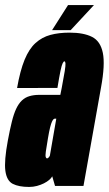

<svg xmlns="http://www.w3.org/2000/svg" viewBox="-44 -735 430 759"><path d="M71 4Q87.5 4 102.2 0Q117 -4 129.5 -10.2Q142 -16.5 150.5 -23.8Q159 -31 162.5 -38L173.5 0H286L355.5 -390Q372 -480 362.5 -526.2Q353 -572.5 319.8 -589.2Q286.5 -606 231 -606Q188.5 -606 155.2 -597Q122 -588 96.5 -565Q71 -542 53.2 -498.8Q35.5 -455.5 23.5 -387L183 -387.5Q190.5 -433 195.2 -455.5Q200 -478 203.8 -485.2Q207.5 -492.5 210.5 -492.5Q214 -492.5 214.8 -484.8Q215.5 -477 212 -454.2Q208.5 -431.5 200 -387.5L194.5 -360H111Q90 -360 72.8 -355Q55.5 -350 42.8 -338Q30 -326 20.2 -305.5Q10.5 -285 2.8 -253.8Q-5 -222.5 -13 -179.5Q-28 -99 -22.8 -59.8Q-17.5 -20.5 6.5 -8.2Q30.5 4 71 4ZM142 -109Q138.5 -109 136.8 -114.2Q135 -119.5 137.2 -136.2Q139.5 -153 145.5 -188Q150 -215 154 -231Q158 -247 161.5 -254.2Q165 -261.5 167.8 -263.8Q170.5 -266 173.5 -266H178.5L153 -119Q151.5 -116 149.5 -113.8Q147.5 -111.5 145.8 -110.2Q144 -109 142 -109ZM162 -616H235.5L327.5 -715H225Z"/></svg>

Font: Anybody UltraCondensed ExtraBold
Style: Italic
Weight: 800
Width: 1
Italic angle: -10°
Version: Version 1.113;gftools[0.9.25]